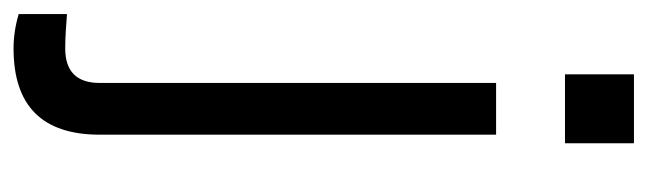

<svg xmlns="http://www.w3.org/2000/svg" viewBox="-380 -380 919 272"><g transform="rotate(90 79.0 -244.5)"><path d="M146.5 -683.6V-585.9H48.8V-683.6ZM134.3 73.2Q134.3 195.3 12.2 195.3Q-12.2 195.3 -36.6 188V119.6Q-24.4 120.6 -12.2 121.3Q0 122.1 12.2 122.1Q61 122.1 61 73.2V-488.3H134.3Z"/></g></svg>

Font: Sanitrixie
Style: Regular
Weight: 400
Designer: Jayvee D. Enaguas (Grand Chaos)
Version: Version 1.1 - 6/9/2013